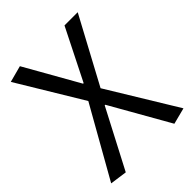

<svg xmlns="http://www.w3.org/2000/svg" viewBox="-221 -665 986 986"><g transform="rotate(-45 272.5 -172.0)"><path d="M103 213 10 200 226 -182 14 -533 104 -557 270 -264H274L414 -543H510L317 -184L545 190L456 213L274 -107H270Z"/></g></svg>

Font: Noto Sans KR
Style: Regular
Weight: 400
Designer: Ryoko NISHIZUKA  (kana, bopomofo & ideographs); Paul D. Hunt (Latin, Greek & Cyrillic); Sandoll Communications , Soo-you
Foundry: Adobe
Version: Version 2.004-H2;hotconv 1.0.118;makeotfexe 2.5.65603